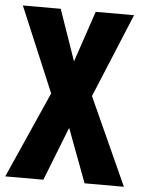

<svg xmlns="http://www.w3.org/2000/svg" viewBox="-52 -756 599 798"><g transform="rotate(5 247.5 -357.0)"><path d="M495 0H331L247 -224L159 0H0L160 -360L11 -714H169L243 -501L315 -714H475L330 -364Z"/></g></svg>

Font: Noto Sans Arabic ExtCond ExtBd
Style: Regular
Weight: 800
Width: 2
Designer: Monotype Design Team, Nadine Chahine, Nizar Qandah and Khaled Hosny
Foundry: Monotype Imaging Inc.
Version: Version 2.012; ttfautohint (v1.8.4.7-5d5b)